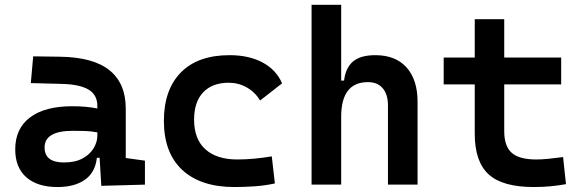

<svg xmlns="http://www.w3.org/2000/svg" viewBox="-20 -752 2384 782"><path d="M392.6 4.9 385.7 -109.4H374.5Q368.2 -49.8 325.9 -20Q283.7 9.8 214.4 9.8Q132.3 9.8 87.2 -30Q42 -69.8 42 -143.6Q42 -228.5 102.5 -273.9Q163.1 -319.3 273.9 -319.3Q333 -319.3 376.5 -310.1V-320.3Q376.5 -365.7 340.8 -387Q305.2 -408.2 234.4 -410.2L105.5 -413.6L115.2 -522.5L224.6 -521Q360.4 -519 426.3 -465.6Q492.2 -412.1 492.2 -309.6V-108.4L570.3 -97.7V0ZM376.5 -212.9Q350.1 -217.8 326.4 -218.5Q302.7 -219.2 276.9 -219.2Q161.6 -219.2 161.6 -151.4Q161.6 -90.3 240.7 -90.3Q286.1 -90.3 316.2 -106.7Q346.2 -123 361.3 -148.2Q376.5 -173.3 376.5 -200.2Z M935.1 9.8Q797.4 9.8 722.4 -59.8Q647.5 -129.4 647.5 -259.8Q647.5 -386.7 716.8 -457Q786.1 -527.3 915 -527.3Q993.7 -527.3 1049.3 -497.6Q1105 -467.8 1128.9 -412.6L1039.6 -342.8Q1018.1 -377.4 984.6 -396.2Q951.2 -415 911.1 -415Q844.7 -415 807.6 -376Q770.5 -336.9 770.5 -264.6Q770.5 -185.5 816.4 -144Q862.3 -102.5 946.8 -102.5Q982.4 -102.5 1017.8 -106Q1053.2 -109.4 1086.9 -115.2L1099.6 -4.9Q1059.6 3.9 1017.6 6.8Q975.6 9.8 935.1 9.8Z M1560.1 0V-322.3Q1560.1 -367.7 1538.8 -392.6Q1517.6 -417.5 1478.5 -417.5Q1369.6 -417.5 1369.6 -276.4V0H1249V-732.4H1369.6V-423.8H1381.3Q1387.7 -476.1 1418 -501.7Q1448.2 -527.3 1508.8 -527.3Q1590.8 -527.3 1635.7 -477.5Q1680.7 -427.7 1680.7 -336.9V0Z M2154.3 9.8Q2026.4 9.8 1970 -42Q1913.6 -93.8 1913.6 -207.5V-408.2H1787.1V-517.6H1913.6V-673.8H2033.7V-517.6H2265.6V-408.2H2033.7V-217.3Q2033.7 -156.7 2064.2 -129.6Q2094.7 -102.5 2164.1 -102.5Q2187 -102.5 2213.4 -105.2Q2239.7 -107.9 2273.4 -112.3L2285.2 -2Q2252.4 3.9 2221.2 6.8Q2189.9 9.8 2154.3 9.8Z"/></svg>

Font: Cascadia Mono NF SemiBold
Style: Regular
Weight: 600
Monospace: yes
Designer: Aaron Bell
Foundry: Saja Typeworks
Version: Version 2404.023; ttfautohint (v1.8.4)